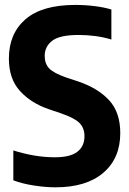

<svg xmlns="http://www.w3.org/2000/svg" viewBox="-20 -770 538 799"><path d="M211 9.5Q170 9.5 122.2 2.2Q74.5 -5 35.5 -19.5V-144Q76 -131 120.2 -123.2Q164.5 -115.5 208 -115.5Q272.5 -115.5 302 -138.5Q331.5 -161.5 331.5 -203Q331.5 -237.5 310.5 -258.5Q289.5 -279.5 232 -299L182 -316Q109 -341 63 -391.5Q17 -442 17 -526.5Q17 -630 86 -689.8Q155 -749.5 293 -749.5Q335 -749.5 374.5 -744.5Q414 -739.5 443.5 -730.5V-605.5Q413 -615 377.8 -619.8Q342.5 -624.5 307.5 -624.5Q228 -624.5 197 -600.2Q166 -576 166 -537.5Q166 -504.5 185 -485Q204 -465.5 255.5 -447.5L305.5 -431Q387 -403.5 433.8 -353.2Q480.5 -303 480.5 -216Q480.5 -111.5 410 -51Q339.5 9.5 211 9.5Z"/></svg>

Font: Encode Sans Condensed Condensed
Style: Bold
Weight: 700
Width: 3
Designer: Multiple Designers
Foundry: Impallari Type
Version: Version 3.000; ttfautohint (v1.8.3) -l 8 -r 50 -G 200 -x 14 